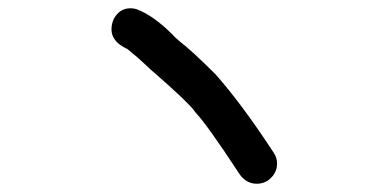

<svg xmlns="http://www.w3.org/2000/svg" viewBox="-20 -534 920 465"><path d="M602 -89Q577 -89 561 -111Q481 -233 454 -261L451 -265Q437 -285 357 -355Q346 -364 331 -378.5Q316 -393 289 -415L285 -417Q250 -434 250 -463Q250 -475 255 -487Q269 -514 296 -514Q303 -514 310 -512Q351 -497 397 -451Q405 -442 415 -434Q446 -410 502 -354Q565 -283 643 -164Q651 -152 651 -138Q651 -113 629 -97Q617 -89 602 -89Z"/></svg>

Font: Bad Comic
Style: Regular
Weight: 400
Designer: GGBotNet
Foundry: f0n7
Version: 0.9